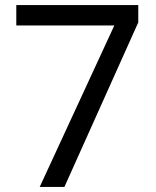

<svg xmlns="http://www.w3.org/2000/svg" viewBox="-20 -734 612 754"><path d="M136 0 429 -634H44V-714H523V-646L233 0Z"/></svg>

Font: Noto Sans Myanmar UI
Style: Regular
Weight: 400
Designer: Monotype Design Team
Foundry: Monotype Imaging Inc.
Version: Version 2.103; ttfautohint (v1.8.4.7-5d5b)